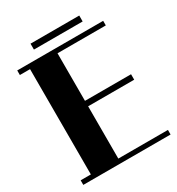

<svg xmlns="http://www.w3.org/2000/svg" viewBox="-203 -939 1039 1126"><g transform="rotate(-30 316.5 -376.0)"><path d="M175 -772V-812H505V-772ZM611 -684H284V-362H596V-325H284V29H620V60H29V29H98V-684H29V-715H611Z"/></g></svg>

Font: Cafe24 ClassicType
Style: Regular
Weight: 400
Designer: Cafe24 thkim, hmlim, mnelim & 4IR
Foundry: Cafe24
Version: Version 1.000